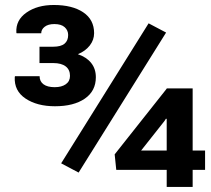

<svg xmlns="http://www.w3.org/2000/svg" viewBox="-20 -742 838 762"><path d="M35.6 0ZM744.6 -144.5H793.9V-67.9H744.6V0H641.6V-67.9H441.4L435.1 -129.4L641.6 -390.1V-391.1H744.6ZM540 -144.5H641.6V-270L638.7 -271L632.3 -261.2ZM191.4 -556.6Q221.7 -556.6 236.1 -568.6Q250.5 -580.6 250.5 -603Q250.5 -621.6 236.8 -634Q223.1 -646.5 195.8 -646.5Q170.9 -646.5 157.2 -635.7Q143.6 -625 143.6 -609.9H45.9L44.9 -612.8Q42 -662.1 85 -692.1Q127.9 -722.2 193.4 -722.2Q267.1 -722.2 310.3 -693.1Q353.5 -664.1 353.5 -610.4Q353.5 -583.5 336.2 -561.3Q318.8 -539.1 289.1 -526.9Q323.7 -515.1 342 -491.9Q360.4 -468.8 360.4 -435.5Q360.4 -380.9 316.7 -350.6Q272.9 -320.3 198.2 -320.3Q127.4 -320.3 81.5 -350.8Q35.6 -381.3 38.6 -436.5L39.6 -439.5H137.2Q137.2 -418.9 152.6 -407.5Q168 -396 197.3 -396Q224.6 -396 241.2 -407.7Q257.8 -419.4 257.8 -440.9Q257.8 -465.3 240.7 -478.5Q223.6 -491.7 191.4 -491.7H136.7V-556.6ZM292 -57.1 222.7 -93.8 569.8 -649.4 639.2 -612.8Z"/></svg>

Font: TypoPRO Roboto Slab
Style: Bold
Weight: 700
Designer: Google
Version: Version 1.100263; 2013; ttfautohint (v0.94.20-1c74) -l 8 -r 